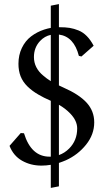

<svg xmlns="http://www.w3.org/2000/svg" viewBox="-20 -818 511 945"><path d="M440.9 -592.8 380.9 -540 368.2 -543Q343.8 -638.2 270 -647.9V-397.5Q280.3 -392.1 292 -387.2Q369.1 -353.5 406.5 -312.5Q443.8 -271.5 443.8 -215.8Q443.8 -156.2 403.8 -106.2Q363.8 -56.2 304.7 -29.3Q287.6 -22 270 -16.1V99.1L230 106.9V-6.8Q207 -2.9 184.1 -2.9Q130.9 -2.9 88.4 -27.1Q45.9 -51.3 26.9 -100.1L82 -163.1L98.1 -162.1Q133.3 -46.9 224.1 -46.9Q227.1 -46.9 230 -46.9V-321.8Q194.3 -337.4 168.9 -352.5Q138.2 -370.1 115.2 -392.6Q92.3 -415 81.5 -442.4Q70.8 -469.7 70.8 -503.9Q70.8 -546.9 87.6 -582Q104.5 -617.2 133.1 -638.9Q161.6 -660.6 197.3 -672.4Q213.4 -677.7 230 -680.7V-790L270 -797.9V-684.1Q271.5 -684.1 272.9 -684.1Q301.8 -684.1 323 -680.7Q344.2 -677.2 366.5 -668.2Q388.7 -659.2 407.2 -640.4Q425.8 -621.6 440.9 -592.8ZM270 -54.7Q297.9 -64.5 320.3 -86.9Q359.9 -126.5 359.9 -186Q359.9 -223.6 326.2 -258.8Q301.3 -284.7 270 -302.2ZM230 -646.5Q199.7 -640.1 177.2 -616.2Q147 -584 147 -537.1Q147 -510.3 158.7 -487.3Q170.4 -464.4 192.4 -446.3Q210.4 -430.7 230 -418.5Z"/></svg>

Font: Aref Ruqaa
Style: Regular
Weight: 400
Designer: Abdoulla Aref
Version: Version 0.7